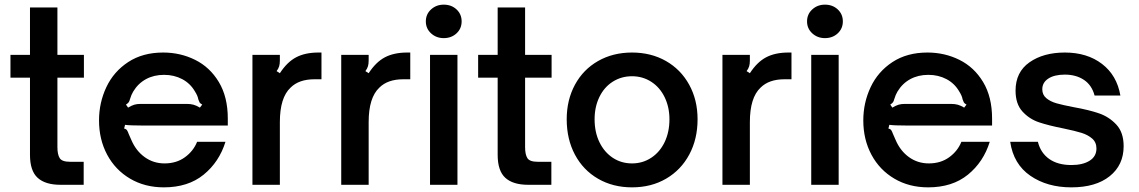

<svg xmlns="http://www.w3.org/2000/svg" viewBox="-20 -795 4898 826"><path d="M240 0Q175 0 142 -30Q109 -60 109 -129V-461H25V-559H109V-763H227V-559H341V-461H227V-162Q227 -130 237 -114.5Q247 -99 281 -99H340V0Z M406 -277Q406 -353 437.5 -420Q469 -487 531.5 -528Q594 -569 682 -569Q756 -569 819.5 -537.5Q883 -506 921.5 -442Q960 -378 960 -285V-255H590Q538 -255 518 -258L514 -242Q523 -240 526.5 -234.5Q530 -229 534 -218Q543 -197 545 -193Q565 -146 602.5 -119Q640 -92 688 -92Q739 -92 775.5 -118.5Q812 -145 828 -185H950Q923 -98 856 -43.5Q789 11 685 11Q603 11 539.5 -26.5Q476 -64 441 -129.5Q406 -195 406 -277ZM531 -332Q546 -341 557.5 -344.5Q569 -348 585 -348H783Q800 -348 812.5 -344.5Q825 -341 840 -332L850 -345Q841 -350 838.5 -354.5Q836 -359 833 -368Q831 -382 819 -401Q799 -436 764 -454.5Q729 -473 686 -473Q642 -473 608 -454.5Q574 -436 553 -401Q545 -388 539 -368Q537 -360 534 -355.5Q531 -351 522 -345Z M1066 0V-559H1184V-535Q1184 -520 1181 -510Q1178 -500 1170 -489L1184 -480Q1215 -528 1254 -548.5Q1293 -569 1350 -569H1363V-454H1333Q1266 -454 1230 -418Q1184 -375 1184 -270V0Z M1448 0V-559H1566V-535Q1566 -520 1563 -510Q1560 -500 1552 -489L1566 -480Q1597 -528 1636 -548.5Q1675 -569 1732 -569H1745V-454H1715Q1648 -454 1612 -418Q1566 -375 1566 -270V0Z M1948 0H1830V-559H1948ZM1812 -703Q1812 -734 1834.5 -754.5Q1857 -775 1889 -775Q1922 -775 1944 -754.5Q1966 -734 1966 -703Q1966 -672 1944 -651.5Q1922 -631 1889 -631Q1857 -631 1834.5 -651.5Q1812 -672 1812 -703Z M2252 0Q2187 0 2154 -30Q2121 -60 2121 -129V-461H2037V-559H2121V-763H2239V-559H2353V-461H2239V-162Q2239 -130 2249 -114.5Q2259 -99 2293 -99H2352V0Z M2418 -282Q2418 -365 2453.5 -430.5Q2489 -496 2553 -532.5Q2617 -569 2699 -569Q2781 -569 2845 -532.5Q2909 -496 2945 -430.5Q2981 -365 2981 -282Q2981 -197 2945.5 -130.5Q2910 -64 2846 -26.5Q2782 11 2699 11Q2617 11 2553 -26Q2489 -63 2453.5 -129.5Q2418 -196 2418 -282ZM2860 -282Q2860 -334 2839.5 -376.5Q2819 -419 2782 -443Q2745 -467 2699 -467Q2653 -467 2616 -443.5Q2579 -420 2558.5 -377.5Q2538 -335 2538 -282Q2538 -226 2559 -183Q2580 -140 2616.5 -116Q2653 -92 2699 -92Q2745 -92 2782 -116.5Q2819 -141 2839.5 -184Q2860 -227 2860 -282Z M3088 0V-559H3206V-535Q3206 -520 3203 -510Q3200 -500 3192 -489L3206 -480Q3237 -528 3276 -548.5Q3315 -569 3372 -569H3385V-454H3355Q3288 -454 3252 -418Q3206 -375 3206 -270V0Z M3588 0H3470V-559H3588ZM3452 -703Q3452 -734 3474.5 -754.5Q3497 -775 3529 -775Q3562 -775 3584 -754.5Q3606 -734 3606 -703Q3606 -672 3584 -651.5Q3562 -631 3529 -631Q3497 -631 3474.5 -651.5Q3452 -672 3452 -703Z M3694 -277Q3694 -353 3725.5 -420Q3757 -487 3819.5 -528Q3882 -569 3970 -569Q4044 -569 4107.5 -537.5Q4171 -506 4209.5 -442Q4248 -378 4248 -285V-255H3878Q3826 -255 3806 -258L3802 -242Q3811 -240 3814.5 -234.5Q3818 -229 3822 -218Q3831 -197 3833 -193Q3853 -146 3890.5 -119Q3928 -92 3976 -92Q4027 -92 4063.5 -118.5Q4100 -145 4116 -185H4238Q4211 -98 4144 -43.5Q4077 11 3973 11Q3891 11 3827.5 -26.5Q3764 -64 3729 -129.5Q3694 -195 3694 -277ZM3819 -332Q3834 -341 3845.5 -344.5Q3857 -348 3873 -348H4071Q4088 -348 4100.5 -344.5Q4113 -341 4128 -332L4138 -345Q4129 -350 4126.5 -354.5Q4124 -359 4121 -368Q4119 -382 4107 -401Q4087 -436 4052 -454.5Q4017 -473 3974 -473Q3930 -473 3896 -454.5Q3862 -436 3841 -401Q3833 -388 3827 -368Q3825 -360 3822 -355.5Q3819 -351 3810 -345Z M4326 -185H4445Q4457 -137 4494 -111Q4531 -85 4589 -85Q4638 -85 4667.5 -103.5Q4697 -122 4697 -156Q4697 -183 4678.5 -199Q4660 -215 4632.5 -223.5Q4605 -232 4557 -242Q4491 -255 4449.5 -269Q4408 -283 4378.5 -315.5Q4349 -348 4349 -405Q4349 -485 4409 -527Q4469 -569 4561 -569Q4657 -569 4721 -520Q4785 -471 4800 -384H4689Q4677 -429 4643 -451.5Q4609 -474 4561 -474Q4516 -474 4490 -457Q4464 -440 4464 -411Q4464 -387 4481.5 -372.5Q4499 -358 4525.5 -350.5Q4552 -343 4599 -334Q4666 -322 4709 -307Q4752 -292 4783 -258.5Q4814 -225 4814 -166Q4814 -85 4754 -37Q4694 11 4589 11Q4485 11 4412.5 -39Q4340 -89 4326 -185Z"/></svg>

Font: Open Sauce Sans SemiBold
Style: Regular
Weight: 600
Designer: Alfredo Marco Pradil
Foundry: Creative Sauce Fz LLC
Version: Version 1.477